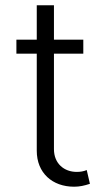

<svg xmlns="http://www.w3.org/2000/svg" viewBox="-20 -696 402 726"><path d="M119 -676V-546H42V-493H119V-126C119 -42 178 10 260 10C281 10 299 6 320 -1L308 -53C296 -48 284 -46 270 -46C223 -46 184 -77 184 -132V-493H295V-546H184V-676Z"/></svg>

Font: Wafeq Light
Style: Regular
Weight: 300
Designer: Rasmus Andersson & Azza Alameddine
Foundry: Google & TypeTogether
Version: Version 3.000;January 28, 2025;FontCreator 15.0.0.3014 64-bi